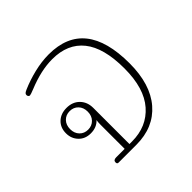

<svg xmlns="http://www.w3.org/2000/svg" viewBox="-143 -703 849 849"><g transform="rotate(-45 282.0 -278.5)"><path d="M135 -10Q135 -24 153 -24H206V-175Q206 -192 208 -202Q186 -178 149 -178Q114 -178 92.5 -200.5Q71 -223 71 -256Q71 -291 93.5 -312.5Q116 -334 152 -334Q190 -334 213 -310.5Q236 -287 236 -250V-24H252Q345 -24 401 -88Q457 -152 457 -276Q457 -405 406.5 -468Q356 -531 260 -531Q190 -531 107 -497Q82 -487 77 -487Q73 -487 70 -490.5Q67 -494 67 -499Q67 -505 71 -508.5Q75 -512 84 -516Q125 -534 172.5 -545.5Q220 -557 264 -557Q489 -557 489 -276Q489 -145 426.5 -72.5Q364 0 255 0H144Q135 0 135 -10ZM207 -256Q207 -282 191.5 -298Q176 -314 152 -314Q128 -314 112.5 -298Q97 -282 97 -256Q97 -230 112.5 -214Q128 -198 152 -198Q176 -198 191.5 -214Q207 -230 207 -256Z"/></g></svg>

Font: Maitree ExtraLight
Style: Regular
Weight: 275
Designer: CadsonDemak Team
Foundry: CadsonDemak
Version: Version 1.003